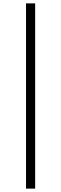

<svg xmlns="http://www.w3.org/2000/svg" viewBox="-20 -842 362 1136"><path d="M134 274H188V-822H134Z"/></svg>

Font: Noto Serif TC Medium
Style: Regular
Weight: 500
Designer: Ryoko NISHIZUKA 西塚涼子 (kana & ideographs); Frank Grießhammer (Latin, Greek & Cyrillic); Wenlong ZHANG 张文龙 (bopomofo); San
Foundry: Adobe
Version: Version 2.001;hotconv 1.1.0;makeotfexe 2.6.0